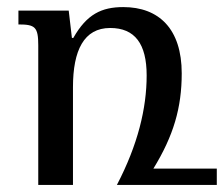

<svg xmlns="http://www.w3.org/2000/svg" viewBox="-20 -522 632 542"><path d="M592 -46H413C470 -139 493 -218 493 -315C493 -440 429 -502 328 -502C267 -502 225 -482 187 -415H183L174 -492H32V-453C79 -453 88 -446 88 -394V0H186V-276C186 -380 217 -443 291 -443C361 -443 394 -398 394 -309C394 -216 369 -113 310 0H592Z"/></svg>

Font: Noto Serif Armenian
Style: Regular
Weight: 400
Designer: Monotype Design Team
Foundry: Monotype Imaging Inc.
Version: Version 1.901